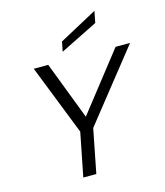

<svg xmlns="http://www.w3.org/2000/svg" viewBox="-134 -1039 978 1140"><g transform="rotate(-15 355.0 -469.5)"><path d="M621 -700H710L368 -269L315 0H235L288 -268L118 -700H207L343 -345ZM555 -939 541 -868 310 -753 322 -813Z"/></g></svg>

Font: Albert Sans
Style: Italic
Weight: 400
Italic angle: -11.25°
Designer: Andreas Rasmussen
Foundry: a.Foundry
Version: Version 1.025